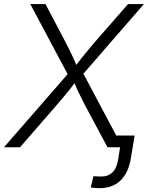

<svg xmlns="http://www.w3.org/2000/svg" viewBox="-41 -748 751 975"><path d="M-21 0 324.2 -396.5 315.9 -346.2 112.8 -727.5H189.9L284.2 -548.3Q298.3 -521.5 309.3 -499.3Q320.3 -477.1 330.6 -455.1Q340.8 -433.1 351.1 -406.7H337.4Q356.9 -432.6 374.5 -454.8Q392.1 -477.1 410.9 -499.3Q429.7 -521.5 452.6 -548.3L609.4 -727.5H689.9L360.8 -348.6L369.1 -398.9L581.1 0H504.9L395.5 -204.6Q382.8 -229.5 372.1 -250.5Q361.3 -271.5 351.6 -292.5Q341.8 -313.5 331.5 -338.9H347.7Q329.1 -314 312.3 -292.7Q295.4 -271.5 277.6 -250.5Q259.8 -229.5 238.3 -204.6L60.5 0ZM464.8 207.5Q452.6 207.5 441.2 206.5Q429.7 205.6 419.9 204.1L433.6 146.5Q443.4 147.5 454.1 147.9Q464.8 148.4 475.6 148.4Q508.3 148.4 530 127.4Q551.8 106.4 559.1 62L568.8 0H526.9L536.6 -59.6H642.6L623.5 56.6Q610.8 130.9 570.3 169.2Q529.8 207.5 464.8 207.5Z"/></svg>

Font: Inter 20pt Light
Style: Italic
Weight: 300
Italic angle: -9.3988°
Version: Version 4.001;git-66647c0bb